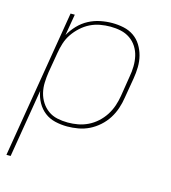

<svg xmlns="http://www.w3.org/2000/svg" viewBox="-110 -617 821 922"><g transform="rotate(15 300.0 -156.5)"><path d="M7 215 129 -520H150L132 -414Q147 -441 169 -464Q191 -487 218.5 -501.5Q246 -516 276 -522Q306 -528 335 -528Q364 -528 392 -522Q420 -516 442.5 -500.5Q465 -485 479.5 -461.5Q494 -438 501 -411Q508 -384 507.5 -355Q507 -326 502 -297L485 -197Q481 -170 472 -143Q463 -116 447.5 -91.5Q432 -67 409.5 -47Q387 -27 361.5 -14.5Q336 -2 308 3Q280 8 253 8Q222 8 192.5 1Q163 -6 140.5 -23.5Q118 -41 103.5 -67Q89 -93 84 -123L28 215ZM251 -11Q276 -11 301 -15.5Q326 -20 350 -31.5Q374 -43 394.5 -61.5Q415 -80 429.5 -102.5Q444 -125 452.5 -150Q461 -175 465 -200L481 -300Q486 -326 486.5 -352.5Q487 -379 481.5 -403.5Q476 -428 462.5 -449Q449 -470 428.5 -484Q408 -498 383 -503.5Q358 -509 331 -509Q306 -509 280.5 -504.5Q255 -500 231.5 -488.5Q208 -477 187.5 -458.5Q167 -440 152 -418Q137 -396 129 -371Q121 -346 117 -321L100 -221Q96 -195 95 -168.5Q94 -142 100 -117.5Q106 -93 119.5 -72Q133 -51 153 -36.5Q173 -22 198.5 -16.5Q224 -11 251 -11Z"/></g></svg>

Font: Iosevka Thin Extended
Style: Italic
Weight: 100
Width: 7
Italic angle: -9°
Monospace: yes
Designer: Belleve Invis
Foundry: Belleve Invis
Version: Version 32.5.0; ttfautohint (v1.8.4)